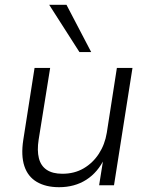

<svg xmlns="http://www.w3.org/2000/svg" viewBox="-20 -772 621 800"><path d="M226 8Q171 8 133.5 -14Q96 -36 81.5 -80Q67 -124 77 -189L124 -489H189L141 -190Q134 -145 142 -113Q150 -81 174.5 -64.5Q199 -48 240 -48Q290 -48 328.5 -70.5Q367 -93 392 -131.5Q417 -170 425 -219L467 -489H532L455 0H393L411 -113H416Q388 -54 339.5 -23Q291 8 226 8ZM311 -555 185 -752H257L360 -555Z"/></svg>

Font: Nunito Sans 10pt Light
Style: Italic
Weight: 300
Italic angle: -9°
Designer: Vernon Adams
Foundry: Vernon Adams
Version: Version 3.101;gftools[0.9.27]